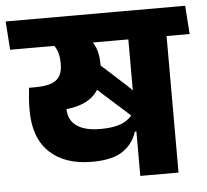

<svg xmlns="http://www.w3.org/2000/svg" viewBox="-72 -692 802 743"><g transform="rotate(-5 328.5 -320.5)"><path d="M252.9 -410.8Q266.5 -388.6 284.7 -368.5Q302.9 -348.4 330.4 -324.1L449.8 -217.3L484.8 -284.9Q464.8 -310.7 445.2 -330.7Q425.7 -350.6 400.2 -373.3L287.3 -475.6ZM591.9 -568H443.4V0H591.9ZM412.4 -530.3H681.5L673.8 -640.8H404.7ZM-23.6 -640.8 -15.8 -530.3H632.9L624.8 -640.8ZM287.6 -551.4H132.5Q156 -535.6 165.2 -513.9Q174.5 -492.3 174.5 -462.4V-457.8Q174.5 -430.6 164.6 -412.7Q154.8 -394.9 131.5 -386.1Q108.3 -377.3 67.8 -377.3H44.2L90.9 -278.1L141.6 -279.5Q240.2 -281.7 283.9 -320.6Q327.7 -359.5 327.7 -435.4V-442.3Q327.7 -478.9 318.2 -505.2Q308.7 -531.5 287.6 -551.4ZM38.8 -296.5V-289.6Q38.8 -183.2 97.7 -127Q156.7 -70.7 263 -70.7Q343.1 -70.7 383.4 -99Q423.7 -127.3 437.4 -172.7H452.3L446.9 -272Q437.9 -236.5 404.9 -215.4Q371.9 -194.4 306 -194.4Q262.3 -194.4 234.7 -205.6Q207.2 -216.8 194.2 -236.9Q181.3 -257.1 181.3 -283.4V-344L44.2 -377.3Q41.5 -352.5 40.1 -333.5Q38.8 -314.5 38.8 -296.5Z"/></g></svg>

Font: Anek Devanagari Medium
Style: Regular
Weight: 500
Designer: Kailash Malviya (Devanagari) & Yesha Goshar (Latin)
Foundry: Ek Type
Version: Version 1.003